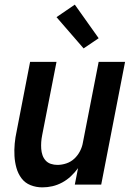

<svg xmlns="http://www.w3.org/2000/svg" viewBox="-20 -797 590 829"><path d="M163 12Q136 12 112 2.5Q88 -7 73 -27Q58 -47 51 -72Q44 -97 42.5 -123.5Q41 -150 43.5 -177Q46 -204 52 -231L110 -530H224L162 -213Q159 -198 158 -183.5Q157 -169 158 -154.5Q159 -140 163.5 -127Q168 -114 177 -104Q186 -94 199.5 -89.5Q213 -85 228 -85Q247 -85 266.5 -91.5Q286 -98 301 -112Q316 -126 325.5 -144.5Q335 -163 338 -182L406 -530H520L417 0H303L317 -71Q303 -52 286 -36Q269 -20 248.5 -9Q228 2 206.5 7Q185 12 163 12ZM341 -588 224 -723 303 -777 406 -632Z"/></svg>

Font: Lode
Style: Bold Italic
Weight: 700
Italic angle: -11°
Monospace: yes
Designer: Belleve Invis
Foundry: Belleve Invis
Version: Version 29.2.0; ttfautohint (v1.8.3)